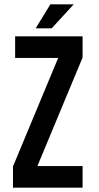

<svg xmlns="http://www.w3.org/2000/svg" viewBox="-20 -868 456 888"><path d="M362 -700V-602L153 -100H362V0H40V-98L249 -600H50V-700ZM321 -848 219 -737H145L213 -848Z"/></svg>

Font: Bebas Neue Bold
Style: Regular
Weight: 700
Designer: Ryoichi Tsunekawa & LGV (GE)
Foundry: Free Software Foundation, Inc.
Version: Version 1.003 August 13, 2016